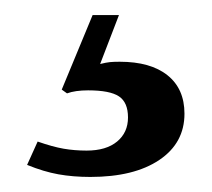

<svg xmlns="http://www.w3.org/2000/svg" viewBox="-20 -20 282 255"><path d="M113 65Q121 63 126 62.5Q131 62 139 62Q180 62 202.5 80Q225 98 225 131Q225 170 191.5 192.5Q158 215 100 215Q77 215 57.5 211.5Q38 208 16 199L30 168Q50 175 64.5 177.5Q79 180 95 180Q121 180 135.5 168Q150 156 150 136Q150 116 138 108Q126 100 97 100Q80 100 69 104L62 99L103 0H138Z"/></svg>

Font: STIXGeneralUnicodeRegular
Style: Regular
Weight: 400
Designer: MicroPress Inc., with final additions and corrections provided by Coen Hoffman, Elsevier (retired)
Version: Version 1.1.0